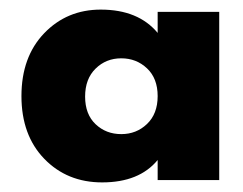

<svg xmlns="http://www.w3.org/2000/svg" viewBox="-20 -731 509 402"><path d="M193.8 -349.1Q120.6 -349.1 72.8 -398.4Q24.9 -447.8 24.9 -529.8Q24.9 -611.8 72.5 -661.4Q120.1 -710.9 190.9 -710.9Q269.5 -710.9 310.1 -662.1V-706.1H439V-354H310.1V-396Q271.5 -349.1 193.8 -349.1ZM287.8 -587.9Q265.6 -608.9 233.9 -608.9Q202.1 -608.9 180.2 -587.4Q158.2 -565.9 158.2 -528.8Q158.2 -491.7 180.2 -470.9Q202.1 -450.2 233.9 -450.2Q265.6 -450.2 287.8 -471.4Q310.1 -492.7 310.1 -529.8Q310.1 -566.9 287.8 -587.9Z"/></svg>

Font: SVN-Poppins
Style: Bold
Weight: 700
Designer: Ninad Kale (Devanagari), Jonny Pinhorn (Latin)
Foundry: Indian Type Foundry
Version: Version 3.200;PS 1.000;hotconv 16.6.54;makeotf.lib2.5.65590